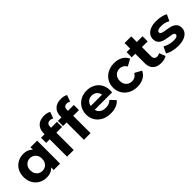

<svg xmlns="http://www.w3.org/2000/svg" viewBox="240 -1962 3181 3181"><g transform="rotate(-45 1830.5 -371.0)"><path d="M301 8Q225 8 164 -26.5Q103 -61 67.5 -123Q32 -185 32 -269Q32 -354 67.5 -416Q103 -478 164 -512Q225 -546 301 -546Q369 -546 420 -516Q471 -486 499 -425Q527 -364 527 -269Q527 -175 500 -113.5Q473 -52 422.5 -22Q372 8 301 8ZM328 -120Q366 -120 397 -138Q428 -156 446.5 -189.5Q465 -223 465 -269Q465 -316 446.5 -349Q428 -382 397 -400Q366 -418 328 -418Q289 -418 258 -400Q227 -382 208.5 -349Q190 -316 190 -269Q190 -223 208.5 -189.5Q227 -156 258 -138Q289 -120 328 -120ZM469 0V-110L472 -270L462 -429V-538H618V0Z M781 0V-550Q781 -641 835 -695.5Q889 -750 989 -750Q1023 -750 1054.5 -743Q1086 -736 1108 -721L1067 -608Q1054 -617 1038 -622Q1022 -627 1004 -627Q970 -627 951.5 -607.5Q933 -588 933 -549V-499L937 -432V0ZM698 -406V-526H1071V-406Z M1176 0V-550Q1176 -641 1230 -695.5Q1284 -750 1384 -750Q1418 -750 1449.5 -743Q1481 -736 1503 -721L1462 -608Q1449 -617 1433 -622Q1417 -627 1399 -627Q1365 -627 1346.5 -607.5Q1328 -588 1328 -549V-499L1332 -432V0ZM1093 -406V-526H1466V-406Z M1804 8Q1712 8 1642.5 -28Q1573 -64 1535 -126.5Q1497 -189 1497 -269Q1497 -350 1534.5 -412.5Q1572 -475 1637 -510.5Q1702 -546 1784 -546Q1863 -546 1926.5 -512.5Q1990 -479 2027 -416.5Q2064 -354 2064 -267Q2064 -258 2063 -246.5Q2062 -235 2061 -225H1624V-316H1979L1919 -289Q1919 -331 1902 -362Q1885 -393 1855 -410.5Q1825 -428 1785 -428Q1745 -428 1714.5 -410.5Q1684 -393 1667 -361.5Q1650 -330 1650 -287V-263Q1650 -219 1669.5 -185.5Q1689 -152 1724.5 -134.5Q1760 -117 1808 -117Q1851 -117 1883.5 -130Q1916 -143 1943 -169L2026 -79Q1989 -37 1933 -14.5Q1877 8 1804 8Z M2428 8Q2341 8 2273 -27.5Q2205 -63 2166.5 -126Q2128 -189 2128 -269Q2128 -350 2166.5 -412.5Q2205 -475 2273 -510.5Q2341 -546 2428 -546Q2513 -546 2576 -510.5Q2639 -475 2669 -409L2548 -344Q2527 -382 2495.5 -400Q2464 -418 2427 -418Q2387 -418 2355 -400Q2323 -382 2304.5 -349Q2286 -316 2286 -269Q2286 -222 2304.5 -189Q2323 -156 2355 -138Q2387 -120 2427 -120Q2464 -120 2495.5 -137.5Q2527 -155 2548 -194L2669 -128Q2639 -63 2576 -27.5Q2513 8 2428 8Z M2987 8Q2892 8 2839 -40.5Q2786 -89 2786 -185V-657H2942V-187Q2942 -153 2960 -134.5Q2978 -116 3009 -116Q3046 -116 3072 -136L3114 -26Q3090 -9 3056.5 -0.5Q3023 8 2987 8ZM2703 -406V-526H3076V-406Z M3383 8Q3314 8 3250.5 -8.5Q3187 -25 3150 -50L3202 -162Q3239 -139 3289.5 -124.5Q3340 -110 3389 -110Q3443 -110 3465.5 -123Q3488 -136 3488 -159Q3488 -178 3470.5 -187.5Q3453 -197 3424 -202Q3395 -207 3360.5 -212Q3326 -217 3291 -225.5Q3256 -234 3227 -251Q3198 -268 3180.5 -297Q3163 -326 3163 -372Q3163 -423 3192.5 -462Q3222 -501 3278 -523.5Q3334 -546 3412 -546Q3467 -546 3524 -534Q3581 -522 3619 -499L3567 -388Q3528 -411 3488.5 -419.5Q3449 -428 3412 -428Q3360 -428 3336 -414Q3312 -400 3312 -378Q3312 -358 3329.5 -348Q3347 -338 3376 -332Q3405 -326 3439.5 -321.5Q3474 -317 3509 -308Q3544 -299 3572.5 -282.5Q3601 -266 3619 -237.5Q3637 -209 3637 -163Q3637 -113 3607 -74.5Q3577 -36 3520.5 -14Q3464 8 3383 8Z"/></g></svg>

Font: MOST Montserrat
Style: Bold
Weight: 700
Designer: Julieta Ulanovsky
Foundry: Julieta Ulanovsky
Version: Version 8.000;March 11, 2024;FontCreator 15.0.0.2926 64-bit